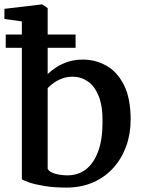

<svg xmlns="http://www.w3.org/2000/svg" viewBox="-22 -839 646 870"><path d="M-2 -753V-799L167 -819H169L194 -802.5V-503.5Q210.5 -519.5 234 -534.8Q257.5 -550 287.5 -559.5Q317.5 -569 353 -569Q411 -569 460.2 -541.2Q509.5 -513.5 539.8 -453.5Q570 -393.5 570 -297Q570 -232.5 549.8 -176.5Q529.5 -120.5 491.5 -78.2Q453.5 -36 399.5 -12.5Q345.5 11 278.5 11Q223.5 11 180.5 4Q137.5 -3 110.5 -12.2Q83.5 -21.5 77 -27V-742ZM307 -491.5Q281.5 -491.5 259.5 -483.2Q237.5 -475 220.8 -462.8Q204 -450.5 194 -440V-74Q200.5 -60 226.8 -52.2Q253 -44.5 284.5 -44.5Q331.5 -44.5 366.8 -71.2Q402 -98 422 -150.8Q442 -203.5 442.5 -281.5Q444 -356.5 425.5 -402.8Q407 -449 375.8 -470.2Q344.5 -491.5 307 -491.5ZM4 -682.5H320.5V-622.5H4Z"/></svg>

Font: Merriweather 20pt SemiBold
Style: Regular
Weight: 600
Version: Version 2.100